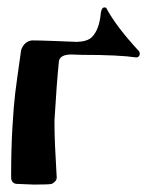

<svg xmlns="http://www.w3.org/2000/svg" viewBox="-20 -498 433 518"><path d="M202 -350Q196 -350 186 -350.5Q176 -351 173 -351Q142 -351 139 -333Q133 -276 127 -174V-162Q127 -118 133 -19Q133 -9 120 -2Q114 0 72 0Q25 -2 23 -2Q10 -5 10 -20Q10 -95 13.5 -154.5Q17 -214 21 -246.5Q25 -279 37 -363Q45 -386 66 -389Q84 -389 124.5 -387.5Q165 -386 188 -385Q216 -386 228 -398Q248 -418 252 -463Q254 -478 262 -478Q267 -478 268 -474Q294 -426 353 -362Q357 -359 357 -353Q357 -344 348 -343Q301 -350 202 -350Z"/></svg>

Font: Fedorovsk Unicode
Style: Medium
Weight: 500
Designer: Aleksandr Andreev and Nikita Simmons
Version: Version 3.2